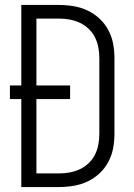

<svg xmlns="http://www.w3.org/2000/svg" viewBox="-20 -755 540 775"><path d="M66 0V-355H20V-410H66V-735H219Q248 -735 277.5 -730Q307 -725 333.5 -712.5Q360 -700 381.5 -680Q403 -660 417 -634Q431 -608 436.5 -579Q442 -550 442 -521V-215Q442 -185 436.5 -156Q431 -127 417 -101Q403 -75 381.5 -55Q360 -35 333.5 -22.5Q307 -10 277.5 -5Q248 0 219 0ZM127 -55H219Q241 -55 262 -59Q283 -63 302.5 -72Q322 -81 338 -96.5Q354 -112 363.5 -131Q373 -150 377 -171.5Q381 -193 381 -215V-521Q381 -542 377 -563.5Q373 -585 363.5 -604Q354 -623 338 -638.5Q322 -654 302.5 -663Q283 -672 262 -676Q241 -680 219 -680H127V-410H263V-355H127Z"/></svg>

Font: Iosevka Term Light
Style: Regular
Weight: 300
Monospace: yes
Designer: Belleve Invis
Foundry: Belleve Invis
Version: Version 9.0.1; ttfautohint (v1.8.3)